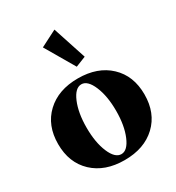

<svg xmlns="http://www.w3.org/2000/svg" viewBox="-173 -814 855 933"><g transform="rotate(-30 254.5 -348.0)"><path d="M278.3 -498 182.6 -661.6 274.4 -708.5 335.9 -521ZM430.2 -50.5Q364.3 11.7 253.9 11.7Q143.6 11.7 77.6 -50.5Q11.7 -112.8 11.7 -217.3Q11.7 -321.8 77.6 -384Q143.6 -446.3 253.9 -446.3Q364.3 -446.3 430.2 -384Q496.1 -321.8 496.1 -217.3Q496.1 -112.8 430.2 -50.5ZM254.4 -21.5Q289.1 -21.5 313 -78.1Q336.9 -134.8 336.9 -217.3Q336.9 -299.8 313 -356.4Q289.1 -413.1 254.4 -413.1Q219.2 -413.1 195.3 -356.7Q171.4 -300.3 171.4 -217.3Q171.4 -134.3 195.3 -77.9Q219.2 -21.5 254.4 -21.5Z"/></g></svg>

Font: Elstob Grade
Style: Regular
Weight: 400
Designer: Peter S. Baker
Version: Version 1.015